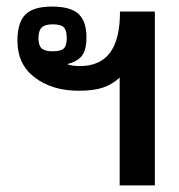

<svg xmlns="http://www.w3.org/2000/svg" viewBox="-20 -564 544 584"><path d="M344 -328Q321 -307 293 -297.5Q265 -288 219 -288Q139 -288 86 -328Q33 -368 33 -440Q33 -495 57 -519.5Q81 -544 138 -544Q195 -544 219 -521.5Q243 -499 243 -450Q243 -414 230 -395.5Q217 -377 184 -369Q199 -363 223 -363Q284 -363 314.5 -403.5Q345 -444 345 -529H451V0H344ZM183 -448Q183 -472 174 -481Q165 -490 140 -490Q117 -490 107 -480.5Q97 -471 97 -448Q97 -426 106.5 -417Q116 -408 140 -408Q165 -408 174 -416.5Q183 -425 183 -448Z"/></svg>

Font: Pridi
Style: Regular
Weight: 400
Designer: Katatrad Team
Foundry: CadsonDemak
Version: Version 1.001